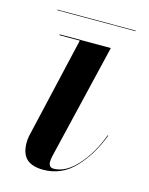

<svg xmlns="http://www.w3.org/2000/svg" viewBox="-90 -600 517 668"><g transform="rotate(15 168.5 -265.5)"><path d="M33.6 -541H316V-539H33.6ZM318 -163Q289.5 -88 242.4 -39Q195.2 10 130 10Q90.2 10 70.1 -8.2Q50 -26.5 50 -67Q50 -77 52 -89L137 -457H64V-460H248L148 -41Q147.2 -36.5 146.6 -31.6Q146 -26.8 146 -23Q146 -14.8 150.1 -8.9Q154.2 -3 164 -3Q206.8 -3 248.2 -48.2Q289.8 -93.5 316 -164Z"/></g></svg>

Font: Bodoni* 72 Medium
Style: Italic
Weight: 500
Italic angle: -13°
Version: Version 1.002; ttfautohint (v0.97) -l 8 -r 50 -G 200 -x 14 -